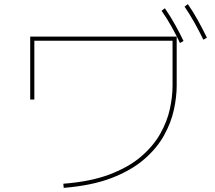

<svg xmlns="http://www.w3.org/2000/svg" viewBox="-20 -867 1040 928"><path d="M288 41 286 21Q418 11 510 -24Q602 -59 661.5 -110Q721 -161 754.5 -220.5Q788 -280 801 -340Q814 -400 814 -453V-670H146V-386H126V-690H834V-453Q834 -399 820.5 -336.5Q807 -274 772.5 -212Q738 -150 676 -96.5Q614 -43 519 -6.5Q424 30 288 41ZM850 -659Q831 -699 809 -738.5Q787 -778 761 -815L777 -827Q803 -789 825.5 -749Q848 -709 867 -669ZM963 -675Q943 -716 920.5 -756.5Q898 -797 872 -835L888 -847Q915 -808 937.5 -767Q960 -726 980 -685Z"/></svg>

Font: Murecho Thin Thin
Style: Regular
Weight: 250
Version: Version 1.010